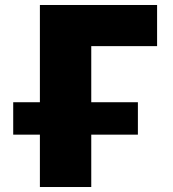

<svg xmlns="http://www.w3.org/2000/svg" viewBox="-20 -750 694 770"><path d="M33 -210V-340H140V-730H610V-565H346V-340H533V-210H346V0H140V-210Z"/></svg>

Font: Mplus 1p Black
Style: Regular
Weight: 900
Version: Version 1.061